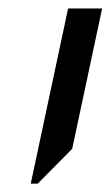

<svg xmlns="http://www.w3.org/2000/svg" viewBox="-20 -650 263 457"><path d="M151.9 -295.9 69.8 -212.9H53.2L142.1 -629.9H223.1Z"/></svg>

Font: Open Sans Hebrew
Style: Italic
Weight: 400
Italic angle: -12°
Foundry: Ascender Corporation, Yanek Iontef
Version: Version 2.001;PS 002.001;hotconv 1.0.70;makeotf.lib2.5.58329